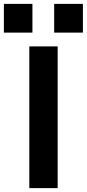

<svg xmlns="http://www.w3.org/2000/svg" viewBox="-66 -969 447 989"><path d="M85 0V-730H231V0ZM213 -801V-949H361V-801ZM-46 -801V-949H101V-801Z"/></svg>

Font: M PLUS 1
Style: Bold
Weight: 700
Designer: Coji Morishita
Foundry: UNDERFOREST DESIGN
Version: Version 1.001